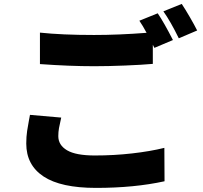

<svg xmlns="http://www.w3.org/2000/svg" viewBox="-20 -877 1017 960"><path d="M450.2 -702.1Q573.2 -702.1 712.9 -712.9Q694.3 -748 676.8 -773.4L768.6 -810.5Q799.8 -764.6 844.7 -676.8L752 -637.7L744.1 -653.3V-557.6Q689.5 -552.7 604.5 -549.3Q519.5 -545.9 451.2 -545.9Q328.1 -545.9 179.7 -556.6V-713.9Q290 -702.1 450.2 -702.1ZM129.9 -302.7 286.1 -289.1Q278.3 -255.9 274.9 -236.3Q271.5 -216.8 271.5 -196.3Q271.5 -151.4 315.4 -125.5Q359.4 -99.6 454.1 -99.6Q549.8 -99.6 640.1 -109.9Q730.5 -120.1 801.8 -137.7L802.7 29.3Q651.4 62.5 460 62.5Q284.2 62.5 197.8 5.4Q111.3 -51.8 111.3 -159.2Q111.3 -193.4 115.7 -222.7Q120.1 -252 124.5 -273.9Q128.9 -295.9 129.9 -302.7ZM888.7 -857.4Q906.2 -831.1 929.2 -791.5Q952.1 -752 965.8 -724.6L874 -685.5Q833 -769.5 796.9 -820.3Z"/></svg>

Font: Min Sans Black
Style: Regular
Weight: 900
Designer: Jinseong-Kim, NotoSansCJK, Nunito
Foundry: Jinseong-Kim
Version: Version 1.000